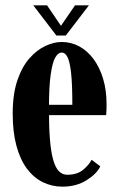

<svg xmlns="http://www.w3.org/2000/svg" viewBox="-20 -688 446 718"><path d="M214 10Q174 10 140 -6.8Q106 -23.5 80.8 -57.2Q55.5 -91 41.5 -142.5Q27.5 -194 27.5 -263.5Q27.5 -336 44.8 -387Q62 -438 90 -469.8Q118 -501.5 149.8 -516.2Q181.5 -531 211 -531Q246 -531 276.5 -514.5Q307 -498 329.8 -467.2Q352.5 -436.5 365.5 -393.8Q378.5 -351 378.5 -298Q378.5 -288 378.2 -277.8Q378 -267.5 377 -257.5H156V-296H250.5Q250.5 -373.5 245.8 -415.8Q241 -458 232.2 -474.8Q223.5 -491.5 211 -491.5Q198 -491.5 187.2 -474Q176.5 -456.5 169.8 -410.8Q163 -365 163 -278Q163 -212.5 166.8 -166.2Q170.5 -120 178.8 -90.8Q187 -61.5 200 -48Q213 -34.5 231.5 -34.5Q268.5 -34.5 290.8 -53Q313 -71.5 322.5 -90.5L355 -66Q342.5 -38.5 304 -14.2Q265.5 10 214 10ZM191 -555 104.5 -668H156L208 -591.5L260.5 -668H312.5L226 -555Z"/></svg>

Font: Imbue Thin 10pt ExtraBold
Style: Regular
Weight: 800
Version: Version 1.102